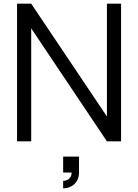

<svg xmlns="http://www.w3.org/2000/svg" viewBox="-20 -770 752 1046"><path d="M150 -750H72.9V0H150V-615.6L562.5 0H639.6V-750H562.5V-135.4ZM410.4 169.8V83.3H324V169.8H369.8C371.9 207.3 336.5 215.6 324 215.6V256.2C366.7 256.2 410.4 228.1 410.4 169.8Z"/></svg>

Font: Manrope3
Style: Regular
Weight: 400
Width: 4
Designer: Mikhail Sharanda
Foundry: Mikhail Sharanda
Version: Version 3.000;PS 003.000;hotconv 1.0.88;makeotf.lib2.5.64775